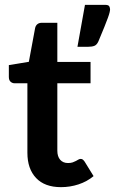

<svg xmlns="http://www.w3.org/2000/svg" viewBox="-20 -764 474 792"><path d="M231.5 8Q164.5 8 128.8 -29.8Q93 -67.5 93 -134V-420.5H40.5Q30.5 -420.5 23.5 -427Q16.5 -433.5 16.5 -446.5V-495.5L99 -509L125 -649Q127.5 -659 134.5 -664.5Q141.5 -670 152.5 -670H216.5V-508.5H353.5V-420.5H216.5V-142.5Q216.5 -118.5 228.2 -105Q240 -91.5 260.5 -91.5Q272 -91.5 279.8 -94.2Q287.5 -97 293.2 -100Q299 -103 303.5 -105.8Q308 -108.5 312.5 -108.5Q318 -108.5 321.5 -105.8Q325 -103 329 -97.5L366 -37.5Q339 -15 304 -3.5Q269 8 231.5 8ZM413.5 -744Q427.5 -744 430.8 -737.8Q434 -731.5 434 -725.5Q434 -721 432.2 -713.2Q430.5 -705.5 425.2 -690.8Q420 -676 410.5 -652.8Q401 -629.5 386 -593.5Q379.5 -579 369.5 -575Q359.5 -571 343.5 -571H299.5L330.5 -744Z"/></svg>

Font: Lato 2
Style: Bold
Weight: 700
Designer: Lukasz Dziedzic with Adam Twardoch and Botio Nikoltchev
Foundry: tyPoland Lukasz Dziedzic
Version: Version 2.015; 2015-08-06; http://www.latofonts.com/